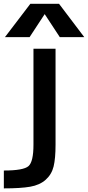

<svg xmlns="http://www.w3.org/2000/svg" viewBox="-38 -781 467 1019"><path d="M-17.6 218.8V124Q86.9 124 113.3 100.6Q139.6 77.1 139.6 -12.7V-522.5H256.8V-12.7Q256.8 59.6 246.6 102.1Q236.3 144.5 204.6 172.9Q172.9 201.2 122.1 210Q71.3 218.8 -17.6 218.8ZM199.2 -706.1 119.1 -584H-11.7L123 -760.7H275.4L409.2 -584H279.3Z"/></svg>

Font: Gen Shin Gothic Medium
Style: Regular
Weight: 500
Designer: [Source Han Sans]
Ryoko NISHIZUKA  (kana & ideographs); Paul D. Hunt (Latin, Greek & Cyrillic); Wenlong ZHANG  (bopomofo
Version: Version 1.002.20150607